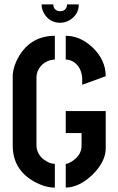

<svg xmlns="http://www.w3.org/2000/svg" viewBox="-20 -852 537 877"><path d="M169.9 -832H223.6Q223.6 -808.6 245.1 -801.8Q251 -800.8 254.9 -800.8Q278.3 -800.8 285.2 -822.3Q286.1 -828.1 286.1 -832H339.8Q339.8 -787.1 300.8 -761.7Q279.3 -748 254.9 -748Q207 -748 181.6 -790Q169.9 -810.5 169.9 -832ZM38.1 -187.5Q38.1 -78.1 134.8 -23.4Q184.6 4.9 230.5 4.9V-103.5Q206.1 -103.5 177.7 -125Q147.5 -150.4 146.5 -187.5V-496.1Q146.5 -536.1 179.7 -562.5Q202.1 -579.1 230.5 -580.1V-688.5Q124 -688.5 67.4 -596.7Q42 -553.7 38.1 -511.7ZM280.3 4.9Q342.8 3.9 404.3 -55.7Q461.9 -114.3 462.9 -171.9V-344.7H280.3V-244.1H352.5V-185.5Q352.5 -142.6 307.6 -114.3Q291 -103.5 280.3 -103.5ZM280.3 -580.1Q316.4 -579.1 339.8 -545.9Q353.5 -524.4 355.5 -496.1V-464.8L462.9 -503.9Q462.9 -579.1 400.4 -637.7Q344.7 -688.5 280.3 -688.5Z"/></svg>

Font: Post No Bills Jaffna
Style: Bold
Weight: 700
Designer: Kosala Senevirathne, Siva Puranthara, Lasantha Premarathna, Tharique Azeez
Foundry: Mooniak
Version: Version 1.220 ; ttfautohint (v1.6)